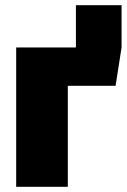

<svg xmlns="http://www.w3.org/2000/svg" viewBox="-20 -716 486 736"><path d="M446 -696V-534L423 -387H240V0H42V-534H271V-696Z"/></svg>

Font: FiraGO Heavy
Style: Regular
Weight: 900
Designer: bBox Type
Foundry: bBox Type GmbH
Version: Version 1.001